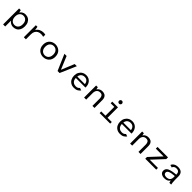

<svg xmlns="http://www.w3.org/2000/svg" viewBox="680 -3073 5593 5593"><g transform="rotate(45 3476.0 -276.5)"><path d="M88.7 162V-496H158.6L175.4 -414.2Q192.4 -442.2 218.7 -462.9Q244.9 -483.7 278.1 -495.5Q311.2 -507.4 348.9 -507.4Q417 -507.4 469 -476.5Q521 -445.6 550 -387.3Q578.9 -329 578.9 -247.3Q578.9 -165.6 550 -107.4Q521 -49.3 469 -18.6Q417 12 348.9 12Q309.8 12 275.9 -0.2Q242 -12.5 216.2 -33.5Q190.3 -54.5 174 -80.1V162ZM330.3 -58.3Q401.5 -58.3 446.5 -107.2Q491.5 -156.1 491.5 -247.3Q491.5 -338.1 446.5 -387.8Q401.5 -437.4 330.3 -437.4Q259.9 -437.4 215.8 -387.5Q171.8 -337.5 171.8 -248.4Q171.8 -157.9 215.8 -108.1Q259.9 -58.3 330.3 -58.3Z M779.6 0V-496H845.3L864.1 -380.6Q899.5 -443.9 960 -474.2Q1020.5 -504.5 1089.8 -504.5Q1109.5 -504.5 1131.6 -501.9Q1153.7 -499.3 1169.2 -495.7V-407.5Q1146.3 -414.6 1121 -418.7Q1095.7 -422.8 1072 -422.8Q1012.3 -422.8 965.7 -399Q919.1 -375.3 892 -327.6Q864.9 -279.9 864.9 -207.3V0Z M1580 12Q1534.5 12 1489.7 -3.3Q1444.9 -18.6 1408.4 -50.3Q1371.8 -82.1 1349.9 -131.3Q1328.1 -180.4 1328.1 -248.1Q1328.1 -315.8 1349.9 -364.8Q1371.8 -413.8 1408.4 -445.5Q1444.9 -477.1 1489.7 -492.3Q1534.5 -507.4 1580 -507.4Q1626.5 -507.4 1671.2 -492.3Q1715.8 -477.1 1752.4 -445.5Q1788.9 -413.8 1810.4 -364.8Q1831.9 -315.8 1831.9 -248.1Q1831.9 -180.4 1810.4 -131.3Q1788.9 -82.1 1752.4 -50.3Q1715.8 -18.6 1671.2 -3.3Q1626.5 12 1580 12ZM1580 -58Q1623.6 -58 1661.1 -78.5Q1698.5 -99 1721.8 -141.4Q1745.1 -183.7 1745.1 -248.1Q1745.1 -313.5 1721.7 -355.2Q1698.2 -396.9 1660.8 -417.2Q1623.4 -437.4 1580 -437.4Q1536.9 -437.4 1499.3 -417.2Q1461.8 -396.9 1438.3 -355.2Q1414.9 -313.5 1414.9 -248.1Q1414.9 -183.7 1438.2 -141.4Q1461.5 -99 1499.1 -78.5Q1536.6 -58 1580 -58Z M2170.4 0 1956.1 -496H2046.4L2211.7 -98.8H2215.7L2378.9 -496H2467.9L2253.3 0Z M2853.8 12Q2775.7 12 2719.7 -21.5Q2663.6 -55 2633.9 -113.7Q2604.1 -172.3 2604.1 -247Q2604.1 -326.7 2636.4 -385.1Q2668.8 -443.4 2724.5 -475.4Q2780.3 -507.4 2850.4 -507.4Q2909.5 -507.4 2955.1 -485.1Q3000.6 -462.7 3030.8 -424.3Q3061 -386 3075 -336.5Q3089 -286.9 3085.4 -233H2688.7Q2690.4 -182.7 2706.3 -149.2Q2722.2 -115.7 2747 -95.6Q2771.8 -75.4 2800.9 -66.7Q2829.9 -58 2857.7 -58Q2904.8 -58 2934.5 -73.9Q2964.1 -89.9 2981.7 -113.8L3056.9 -86.6Q3028.5 -44.8 2979.5 -16.4Q2930.4 12 2853.8 12ZM2689.9 -292.4H3002.2Q3001.4 -328.4 2984.1 -361.9Q2966.9 -395.4 2934 -417.1Q2901.1 -438.8 2851.8 -438.8Q2814 -438.8 2779.6 -424.8Q2745.2 -410.8 2721.4 -378.7Q2697.6 -346.6 2689.9 -292.4Z M3262.7 0V-496H3332.9L3346.6 -420.5Q3358.3 -438.9 3380.5 -459.2Q3402.7 -479.5 3436.6 -493.5Q3470.5 -507.4 3513.9 -507.4Q3576.4 -507.4 3615.5 -484.3Q3654.7 -461.3 3673.1 -419.9Q3691.6 -378.6 3691.6 -324.9V0H3606.3V-303.1Q3606.3 -363.3 3579.9 -400.4Q3553.6 -437.4 3490.7 -437.4Q3426.1 -437.4 3387 -393.4Q3348 -349.3 3348 -267.1V0Z M3902.5 0V-66.5H4077.4V-429.5H3927.8V-496H4162.7V-66.5H4337.6V0ZM4109.5 -592.5Q4084.6 -592.5 4066.4 -610.7Q4048.2 -628.8 4048.2 -653.8Q4048.2 -679.3 4066.4 -697.1Q4084.6 -715 4109.5 -715Q4135 -715 4152.9 -697.1Q4170.7 -679.3 4170.7 -653.8Q4170.7 -628.8 4152.9 -610.7Q4135 -592.5 4109.5 -592.5Z M4749.8 12Q4671.7 12 4615.7 -21.5Q4559.6 -55 4529.9 -113.7Q4500.1 -172.3 4500.1 -247Q4500.1 -326.7 4532.4 -385.1Q4564.8 -443.4 4620.5 -475.4Q4676.3 -507.4 4746.4 -507.4Q4805.5 -507.4 4851.1 -485.1Q4896.6 -462.7 4926.8 -424.3Q4957 -386 4971 -336.5Q4985 -286.9 4981.4 -233H4584.7Q4586.4 -182.7 4602.3 -149.2Q4618.2 -115.7 4643 -95.6Q4667.8 -75.4 4696.9 -66.7Q4725.9 -58 4753.7 -58Q4800.8 -58 4830.5 -73.9Q4860.1 -89.9 4877.7 -113.8L4952.9 -86.6Q4924.5 -44.8 4875.5 -16.4Q4826.4 12 4749.8 12ZM4585.9 -292.4H4898.2Q4897.4 -328.4 4880.1 -361.9Q4862.9 -395.4 4830 -417.1Q4797.1 -438.8 4747.8 -438.8Q4710 -438.8 4675.6 -424.8Q4641.2 -410.8 4617.4 -378.7Q4593.6 -346.6 4585.9 -292.4Z M5158.7 0V-496H5228.9L5242.6 -420.5Q5254.3 -438.9 5276.5 -459.2Q5298.7 -479.5 5332.6 -493.5Q5366.5 -507.4 5409.9 -507.4Q5472.4 -507.4 5511.5 -484.3Q5550.7 -461.3 5569.1 -419.9Q5587.6 -378.6 5587.6 -324.9V0H5502.3V-303.1Q5502.3 -363.3 5475.9 -400.4Q5449.6 -437.4 5386.7 -437.4Q5322.1 -437.4 5283 -393.4Q5244 -349.3 5244 -267.1V0Z M5782.9 0V-71.1L6113.3 -424.9H5793.1V-496H6223.7V-424.9L5893.8 -71.1H6234.4V0Z M6575.3 12Q6497.7 12 6448.3 -23.9Q6399 -59.8 6399 -125.4Q6399 -215.4 6487.2 -256.7Q6575.4 -298.1 6749.3 -309.7V-320.8Q6749.3 -378.8 6720.7 -411.4Q6692.1 -443.9 6628.9 -443.9Q6578.5 -443.9 6547.4 -421.5Q6516.4 -399 6507.7 -364.7L6429.1 -387.5Q6450.5 -444.4 6503.8 -475.9Q6557.1 -507.4 6630.7 -507.4Q6732.1 -507.4 6781.6 -458.8Q6831.1 -410.3 6831.1 -313.4V-191.5Q6831.1 -126.3 6836.5 -79.1Q6841.8 -31.9 6849.1 0H6774.9L6755.5 -74.8Q6736.1 -38.8 6692.5 -13.4Q6648.8 12 6575.3 12ZM6594.6 -51.9Q6638.8 -51.9 6673.7 -65.9Q6708.5 -79.8 6728.9 -112.1Q6749.3 -144.3 6749.3 -197.5V-250.9Q6617.1 -242.3 6551.5 -215Q6485.8 -187.7 6485.8 -131.5Q6485.8 -96.3 6514.7 -74.1Q6543.7 -51.9 6594.6 -51.9Z"/></g></svg>

Font: Atkinson Hyperlegible Mono ExtraLight
Style: Regular
Weight: 200
Monospace: yes
Designer: Elliott Scott, Megan Eiswerth, Linus Boman, Theodore Petrosky, Letters from Sweden
Foundry: Applied Design Works, Letters from Sweden
Version: Version 2.001